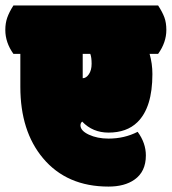

<svg xmlns="http://www.w3.org/2000/svg" viewBox="-62 -670 631 705"><path d="M336.4 -161.1Q395 -161.1 443.4 -186Q473.6 -145 473.6 -99.1Q473.6 -39.6 431.6 -10.3Q395.5 15.1 336.4 15.1Q183.1 15.1 95.7 -89.4Q12.7 -188.5 12.7 -351.1V-472.2H-12.7Q-42.5 -513.7 -42.5 -560.1Q-42.5 -585 -35.4 -605.2Q-28.3 -625.5 -12.7 -649.9H518.6Q534.2 -626 541.5 -606.4Q548.8 -586.9 548.8 -560.1Q548.8 -514.2 518.6 -472.2H487.3Q497.6 -436.5 497.6 -397.9Q497.6 -274.9 442.4 -221.2Q403.3 -183.1 336.4 -183.1Q278.3 -183.1 239.7 -223.6Q233.4 -217.8 233.4 -210Q233.4 -189.9 264.4 -175.5Q295.4 -161.1 336.4 -161.1ZM241.7 -382.8Q254.4 -382.8 264.4 -397.5Q274.4 -412.1 274.4 -435.8Q274.4 -459.5 269.5 -472.2H241.7Z"/></svg>

Font: Modak
Style: Regular
Weight: 400
Version: Version 1.036;PS Version 1.000;hotconv 1.0.79;makeotf.lib2.5